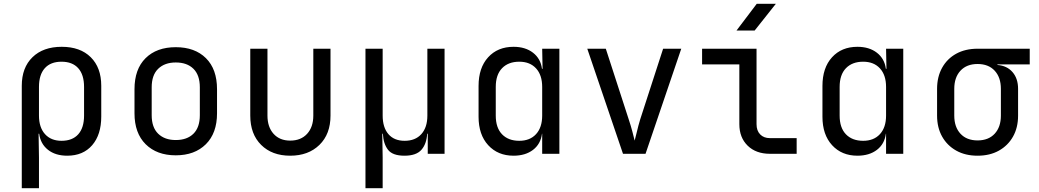

<svg xmlns="http://www.w3.org/2000/svg" viewBox="-20 -805 5440 1005"><path d="M94 180V-356Q94 -451 150 -505.5Q206 -560 303 -560Q400 -560 455 -505.5Q510 -451 510 -356V-195Q510 -100 462.5 -45Q415 10 332 10Q270 10 231 -21Q192 -52 185 -105H182L184 20V180ZM302 -68Q359 -68 389.5 -102Q420 -136 420 -200V-350Q420 -414 389.5 -448Q359 -482 302 -482Q245 -482 214.5 -448Q184 -414 184 -350V-200Q184 -138 215.5 -103Q247 -68 302 -68Z M900 8Q801 8 742.5 -50Q684 -108 684 -212V-338Q684 -443 742 -500.5Q800 -558 900 -558Q1000 -558 1058 -500.5Q1116 -443 1116 -338V-212Q1116 -108 1057.5 -50Q999 8 900 8ZM900 -72Q959 -72 992.5 -105Q1026 -138 1026 -202V-348Q1026 -412 992.5 -445Q959 -478 900 -478Q842 -478 808 -445Q774 -412 774 -348V-202Q774 -138 808 -105Q842 -72 900 -72Z M1499 10Q1404 10 1347 -46.5Q1290 -103 1290 -200V-550H1380V-200Q1380 -140 1412 -104.5Q1444 -69 1499 -69Q1555 -69 1587.5 -104.5Q1620 -140 1620 -200V-550H1710V-200Q1710 -103 1652 -46.5Q1594 10 1499 10Z M1893 180V-550H1983V-200Q1983 -138 2013 -103Q2043 -68 2098 -68Q2154 -68 2185.5 -103Q2217 -138 2217 -200V-550H2307V0H2219V-105H2216Q2213 -52 2186 -21Q2159 10 2097 10Q2035 10 2011 -21Q1987 -52 1984 -105H1981L1983 20V180Z M2668 10Q2586 10 2535.5 -45Q2485 -100 2485 -194V-355Q2485 -450 2535 -505Q2585 -560 2668 -560Q2730 -560 2770 -529Q2810 -498 2817 -445H2820L2818 -550H2908V0H2818V-105H2817Q2810 -51 2770 -20.5Q2730 10 2668 10ZM2698 -68Q2754 -68 2786 -103Q2818 -138 2818 -200V-350Q2818 -412 2786 -447Q2754 -482 2698 -482Q2641 -482 2608 -448Q2575 -414 2575 -350V-200Q2575 -136 2608 -102Q2641 -68 2698 -68Z M3241 0 3054 -550H3151L3271 -180Q3282 -147 3290 -116.5Q3298 -86 3302 -69Q3307 -86 3314 -116.5Q3321 -147 3331 -180L3451 -550H3546L3359 0Z M4010 0Q3937 0 3893.5 -42.5Q3850 -85 3850 -155V-468H3655V-550H3940V-155Q3940 -121 3959 -101.5Q3978 -82 4010 -82H4150V0ZM3835 -645 3941 -785H4041L3930 -645Z M4468 10Q4386 10 4335.5 -45Q4285 -100 4285 -194V-355Q4285 -450 4335 -505Q4385 -560 4468 -560Q4530 -560 4570 -529Q4610 -498 4617 -445H4620L4618 -550H4708V0H4618V-105H4617Q4610 -51 4570 -20.5Q4530 10 4468 10ZM4498 -68Q4554 -68 4586 -103Q4618 -138 4618 -200V-350Q4618 -412 4586 -447Q4554 -482 4498 -482Q4441 -482 4408 -448Q4375 -414 4375 -350V-200Q4375 -136 4408 -102Q4441 -68 4498 -68Z M5097 10Q5033 10 4985.5 -16.5Q4938 -43 4911.5 -90Q4885 -137 4885 -200V-340Q4885 -403 4911.5 -450.5Q4938 -498 4985.5 -524Q5033 -550 5097 -550H5370V-468H5201V-465Q5251 -461 5280 -427.5Q5309 -394 5309 -340V-200Q5309 -137 5282.5 -90Q5256 -43 5208.5 -16.5Q5161 10 5097 10ZM5097 -70Q5154 -70 5186.5 -105Q5219 -140 5219 -200V-340Q5219 -400 5186.5 -435Q5154 -470 5097 -470Q5040 -470 5007.5 -435Q4975 -400 4975 -340V-200Q4975 -140 5007.5 -105Q5040 -70 5097 -70Z"/></svg>

Font: JetBrainsMonoNL NFM
Style: Regular
Weight: 400
Monospace: yes
Designer: Philipp Nurullin, Konstantin Bulenkov
Foundry: JetBrains
Version: Version 2.304; ttfautohint (v1.8.4.7-5d5b);Nerd Fonts 3.3.0